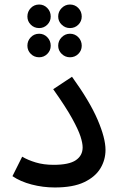

<svg xmlns="http://www.w3.org/2000/svg" viewBox="-20 -822 529 848"><path d="M35 -44 78 -130Q103 -115 138 -104.5Q173 -94 217 -94Q285 -94 315 -114.5Q345 -135 345 -171Q345 -190 335.5 -219.5Q326 -249 298.5 -299Q271 -349 215 -428L298 -483Q376 -375 411 -293.5Q446 -212 446 -160Q446 -116 423.5 -78.5Q401 -41 352 -17.5Q303 6 222 6Q170 6 120 -7Q70 -20 35 -44ZM153 -698Q131 -698 116 -713Q101 -728 101 -749Q101 -771 116 -786.5Q131 -802 153 -802Q174 -802 189 -786.5Q204 -771 204 -749Q204 -728 189 -713Q174 -698 153 -698ZM289 -698Q268 -698 252.5 -713Q237 -728 237 -749Q237 -771 252.5 -786.5Q268 -802 289 -802Q311 -802 326 -786.5Q341 -771 341 -749Q341 -728 326 -713Q311 -698 289 -698ZM153 -569Q131 -569 116 -584Q101 -599 101 -620Q101 -642 116 -657.5Q131 -673 153 -673Q174 -673 189 -657.5Q204 -642 204 -620Q204 -599 189 -584Q174 -569 153 -569ZM289 -569Q268 -569 252.5 -584Q237 -599 237 -620Q237 -642 252.5 -657.5Q268 -673 289 -673Q311 -673 326 -657.5Q341 -642 341 -620Q341 -599 326 -584Q311 -569 289 -569Z"/></svg>

Font: Noto Sans Arabic Med
Style: Regular
Weight: 500
Designer: Monotype Design Team, Nadine Chahine, Nizar Qandah and Khaled Hosny
Foundry: Monotype Imaging Inc.
Version: Version 2.012; ttfautohint (v1.8.4.7-5d5b)